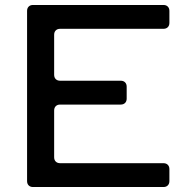

<svg xmlns="http://www.w3.org/2000/svg" viewBox="-20 -753 756 773"><path d="M662 -709V-661Q662 -650 655.5 -643.5Q649 -637 638 -637H222Q211 -637 204.5 -630.5Q198 -624 198 -613V-452Q198 -441 204.5 -434.5Q211 -428 222 -428H466Q477 -428 483.5 -421.5Q490 -415 490 -404V-356Q490 -345 483.5 -338.5Q477 -332 466 -332H222Q211 -332 204.5 -325.5Q198 -319 198 -308V-120Q198 -109 204.5 -102.5Q211 -96 222 -96H638Q649 -96 655.5 -89.5Q662 -83 662 -72V-24Q662 -13 655.5 -6.5Q649 0 638 0H113Q102 0 95.5 -6.5Q89 -13 89 -24V-709Q89 -720 95.5 -726.5Q102 -733 113 -733H638Q649 -733 655.5 -726.5Q662 -720 662 -709Z"/></svg>

Font: Shippori Gothic B2 Bold
Style: Regular
Weight: 700
Designer: FONTDASU
Foundry: FONTDASU / Google Inc. / but / Adobe
Version: Version 1.130